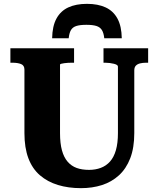

<svg xmlns="http://www.w3.org/2000/svg" viewBox="-20 -961 824 998"><path d="M432 -941Q375 -941 335 -922.5Q295 -904 273.5 -864.5Q252 -825 251 -762H337Q340 -790 349 -805Q358 -820 377 -826Q396 -832 429 -832Q462 -832 481 -826Q500 -820 509.5 -805Q519 -790 522 -762H613Q612 -825 590.5 -864.5Q569 -904 529 -922.5Q489 -941 432 -941ZM292 -269Q292 -216 302 -179.5Q312 -143 331.5 -120.5Q351 -98 378.5 -88Q406 -78 443 -78Q476 -78 504 -88.5Q532 -99 552 -121.5Q572 -144 582.5 -180.5Q593 -217 593 -269V-615Q593 -620 587.5 -623.5Q582 -627 572 -629.5Q562 -632 550.5 -633.5Q539 -635 528 -635H518V-710H750V-635H740Q722 -635 708 -631.5Q694 -628 686 -619.5Q678 -611 678 -595V-269Q678 -193 657 -138.5Q636 -84 598 -49.5Q560 -15 510 1Q460 17 401 17Q335 17 281 0.5Q227 -16 187.5 -50Q148 -84 127.5 -138.5Q107 -193 107 -269V-599Q107 -621 89.5 -628Q72 -635 45 -635H34V-710H365V-635H355Q345 -635 334 -634.5Q323 -634 313.5 -632.5Q304 -631 298 -629.5Q292 -628 292 -625Z"/></svg>

Font: Roboto Serif 20pt
Style: Bold
Weight: 700
Version: Version 1.008